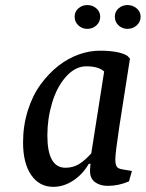

<svg xmlns="http://www.w3.org/2000/svg" viewBox="-20 -723 574 756"><path d="M499.5 -49.8 487.8 -8.8Q446.8 8.8 404.8 8.8Q373.5 8.8 354 -5.9Q334.5 -20.5 334.5 -48.8V-55.7L336.4 -78.1H329.6Q307.1 -38.1 269.3 -12.7Q231.4 12.7 189.9 12.7Q134.8 12.7 102.8 -33.9Q70.8 -80.6 70.8 -162.1Q70.8 -228 89.4 -287.4Q107.9 -346.7 139.6 -390.1Q203.1 -477.1 291 -508.8Q333 -523.4 372.6 -523.4Q449.2 -523.4 481.9 -502.9L491.7 -492.2L449.7 -223.6Q434.1 -120.1 434.1 -95.7Q434.1 -75.7 439.5 -67.4Q444.8 -59.1 459.5 -56.6ZM390.1 -441.4Q368.2 -461.9 319.8 -461.9Q276.4 -461.9 239.7 -420.9Q203.1 -379.9 184.6 -315.9Q166.5 -255.4 166.5 -189.5Q166.5 -62.5 237.8 -62.5Q267.1 -62.5 290 -76.2Q313 -89.8 339.4 -119.1ZM533.7 -657.2Q533.7 -636.7 518.3 -623Q502.9 -609.4 481.9 -609.4Q461.4 -609.4 446.8 -623Q432.1 -636.7 432.1 -657.2Q432.1 -677.2 447 -690.2Q461.9 -703.1 481.9 -703.1Q502.9 -703.1 518.3 -689.9Q533.7 -676.8 533.7 -657.2ZM374.5 -657.2Q374.5 -636.7 359.6 -623Q344.7 -609.4 323.7 -609.4Q303.2 -609.4 288.6 -623Q273.9 -636.7 273.9 -657.2Q273.9 -677.2 288.8 -690.2Q303.7 -703.1 323.7 -703.1Q344.7 -703.1 359.6 -689.9Q374.5 -676.8 374.5 -657.2Z"/></svg>

Font: Neuton
Style: Italic
Weight: 400
Italic angle: -9°
Designer: Brian M Zick
Version: Version 1.32